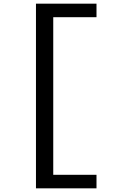

<svg xmlns="http://www.w3.org/2000/svg" viewBox="-20 -821 660 1041"><path d="M175 -801H503.2V-727.7H246.2L268.7 -746.7V145.7L246.2 126.7H503.2V200H175Z"/></svg>

Font: Monaspace Xenon Var
Style: Regular
Weight: 400
Designer: Riley Cran and the Lettermatic Team
Version: Version 1.000 (Monaspace Xenon Var)